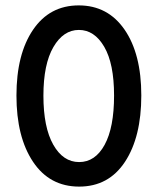

<svg xmlns="http://www.w3.org/2000/svg" viewBox="-20 -684 585 712"><path d="M178 -509.5Q141 -446 141 -329Q141 -212 177.5 -147.5Q214 -83 273.5 -83Q333 -83 368 -147Q403 -211 403 -329.5Q403 -448 366.5 -510.5Q330 -573 272.5 -573Q215 -573 178 -509.5ZM273.5 8Q164 8 102.5 -84Q41 -176 41 -329.5Q41 -483 102.5 -573.5Q164 -664 272 -664Q380 -664 442 -574Q504 -484 504 -330Q504 -176 443.5 -84Q383 8 273.5 8Z"/></svg>

Font: Hind Medium
Style: Regular
Weight: 500
Designer: Manushi Parikh, Satya Rajpurohit
Foundry: Indian Type Foundry
Version: Version 1.201;PS 1.0;hotconv 1.0.78;makeotf.lib2.5.61930; tt